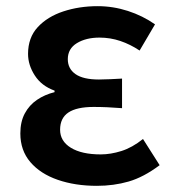

<svg xmlns="http://www.w3.org/2000/svg" viewBox="-20 -589 560 623"><path d="M294 14Q224 14 167.5 -5.5Q111 -25 78.5 -63Q46 -101 46 -156Q46 -194 60.5 -221Q75 -248 100 -265Q125 -282 157 -290V-295Q115 -310 93 -344Q71 -378 71 -414Q71 -467 102.5 -501Q134 -535 185.5 -552Q237 -569 297 -569Q347 -569 395 -553.5Q443 -538 483 -510L433 -425Q403 -445 370.5 -456Q338 -467 303 -467Q259 -467 229.5 -449Q200 -431 200 -397Q200 -366 225 -348.5Q250 -331 301 -331Q318 -331 337 -332Q356 -333 376 -334V-238Q351 -240 328.5 -241Q306 -242 284 -242Q229 -242 202 -224Q175 -206 175 -168Q175 -131 210 -109.5Q245 -88 307 -88Q339 -88 374 -99Q409 -110 444 -138L498 -53Q446 -14 397.5 0Q349 14 294 14Z"/></svg>

Font: Noto Sans JP SemiBold
Style: Regular
Weight: 600
Designer: Ryoko NISHIZUKA  (kana, bopomofo & ideographs); Paul D. Hunt (Latin, Greek & Cyrillic); Sandoll Communications , Soo-you
Foundry: Adobe
Version: Version 2.004-H2;hotconv 1.0.118;makeotfexe 2.5.65603